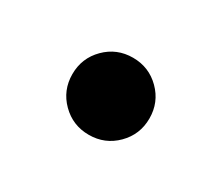

<svg xmlns="http://www.w3.org/2000/svg" viewBox="-47 -479 393 341"><g transform="rotate(30 150.0 -308.0)"><path d="M229 -308Q229 -275 206 -252Q183 -229 150 -229Q117 -229 94 -252Q71 -275 71 -308Q71 -341 94 -364Q117 -387 150 -387Q183 -387 206 -364Q229 -341 229 -308Z"/></g></svg>

Font: Kaisei HarunoUmi Medium
Style: Regular
Weight: 500
Designer: Font-Kai, 金井和夫
Foundry: KAZUO KANAI
Version: Version 5.003